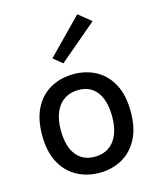

<svg xmlns="http://www.w3.org/2000/svg" viewBox="-119 -876 802 973"><g transform="rotate(-15 282.0 -389.0)"><path d="M49.5 0ZM280 -71.5Q323 -71.5 353.5 -91.8Q384 -112 400.5 -151Q417 -190 417 -245Q417 -328.5 383.2 -374.2Q349.5 -420 285.5 -420Q243 -420 212 -399.5Q181 -379 164.2 -340Q147.5 -301 147.5 -245Q147.5 -162 182 -116.8Q216.5 -71.5 280 -71.5ZM283 13.5Q216.5 13.5 163.5 -15.8Q110.5 -45 80 -102.5Q49.5 -160 49.5 -245Q49.5 -331.5 80 -389Q110.5 -446.5 163.5 -475.2Q216.5 -504 283 -504Q349 -504 401.2 -475.2Q453.5 -446.5 484 -389Q514.5 -331.5 514.5 -245Q514.5 -160 484 -102.5Q453.5 -45 401.2 -15.8Q349 13.5 283 13.5ZM248 -570 200.5 -608.5 380 -792 446.5 -738.5Z"/></g></svg>

Font: Betinya Sans Medium
Style: Regular
Weight: 500
Designer: Jonathan Pinhorn
Version: Version 2.001;December 9, 2019;FontCreator 12.0.0.2547 64-bi